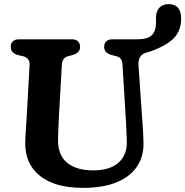

<svg xmlns="http://www.w3.org/2000/svg" viewBox="-20 -890 896 928"><path d="M589 -298 572 -578Q570.5 -597.5 563 -606.5Q555.5 -615.5 540 -619L520 -624Q483.5 -633.5 483.5 -664Q483.5 -680.5 493.8 -690.2Q504 -700 522.5 -700H641.5Q695 -700 714.5 -720.8Q734 -741.5 734 -776.5V-804Q734 -835.5 750.2 -852.8Q766.5 -870 795.5 -870Q855.5 -870 855.5 -799.5Q855.5 -742.5 820.5 -706Q785.5 -669.5 704.5 -640.5L685 -635Q645.5 -623 649.5 -572L668.5 -298.5Q670.5 -273 671.8 -248.8Q673 -224.5 673.5 -198.5Q675 -135.5 643 -86.5Q611 -37.5 545.8 -9.8Q480.5 18 381.5 18Q246 18 173.2 -39.8Q100.5 -97.5 102 -201Q102 -215.5 103.5 -238.8Q105 -262 106.5 -285.8Q108 -309.5 109 -326L123 -575Q125 -611 88.5 -619L68.5 -623.5Q32 -632.5 32 -664Q32 -680.5 42.2 -690.2Q52.5 -700 71.5 -700H328Q347 -700 357 -690.2Q367 -680.5 367 -664Q367 -648 357.5 -638.5Q348 -629 331 -624L311 -619Q281 -612 279 -577L264.5 -322Q263 -290 262 -264Q261 -238 260.5 -217Q259 -141 304 -103.8Q349 -66.5 430 -66.5Q510.5 -66.5 552.5 -103.5Q594.5 -140.5 593 -206Q592 -238.5 591 -259Q590 -279.5 589 -298Z"/></svg>

Font: Fraunces 9pt S100 SemiBold
Style: Regular
Weight: 600
Version: Version 1.000; ttfautohint (v1.8.3)